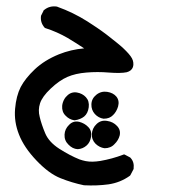

<svg xmlns="http://www.w3.org/2000/svg" viewBox="-20 -249 540 597"><path d="M241.2 327.1Q203.6 319.3 168.5 305.2Q132.3 291 93.3 250Q54.7 209.5 39.1 169.4Q23.4 129.9 26.9 89.4Q30.3 49.3 44.4 21.5Q58.6 -5.4 88.1 -33.4Q117.7 -61.5 163.1 -80.1Q200.7 -95.2 241.7 -98.6Q215.8 -115.7 190.4 -130.9Q157.7 -149.9 121.1 -161.6L119.6 -162.1L118.7 -163.1Q105 -178.7 107.4 -198.7V-199.7L107.9 -200.7L115.7 -216.3L116.2 -217.8L117.7 -218.3Q134.3 -231.9 157.2 -228.5H157.7L158.2 -228Q207.5 -210.4 251.5 -182.6Q266.1 -173.3 281.2 -163.1Q296.4 -152.8 311.8 -141.1Q327.1 -129.4 343.3 -116.2Q355.5 -106.4 364.3 -98.1Q373 -89.8 379.9 -82Q386.7 -74.2 390.4 -67.4Q394 -60.5 394.5 -54.2Q395.5 -46.4 393.3 -40.3Q391.1 -34.2 386.2 -30.3Q381.3 -26.4 374 -24.4Q355 -20.5 318.4 -23.4Q283.2 -26.4 248.5 -23.4Q231.4 -22 216.6 -18.6Q201.7 -15.1 189.5 -9.8Q164.6 1 137.7 26.4Q111.3 51.3 104.5 72.3Q97.7 92.8 103.5 114.7Q108.9 137.7 120.6 165.5Q131.8 192.4 164.1 213.4Q197.8 234.9 227.1 246.6Q236.8 250 246.8 252Q256.8 253.9 268.1 253.7Q279.3 253.4 291.5 251.5Q328.6 245.1 363.3 231.9L365.7 231L368.2 231.9L384.8 240.7L385.3 241.2L386.2 242.2Q397.9 254.9 395.5 274.9V276.4L395 277.3L385.3 295.9L384.3 296.9L383.3 297.9Q354 318.8 317.4 324.2Q281.7 329.1 241.7 327.1ZM221.2 214.8Q205.6 213.9 192.9 200.7Q179.7 188 180.7 169.4Q181.6 151.9 194.8 139.2Q208 125.5 226.6 129.9Q243.2 134.3 253.9 145.5Q266.1 157.2 263.2 176.3Q260.3 194.3 248.5 204.1Q236.8 213.9 222.2 214.8H221.7ZM304.7 211.9Q289.1 209.5 277.3 198.2Q271 191.9 268.1 184.3Q265.1 176.8 265.6 167.5Q266.1 158.7 269.8 150.9Q273.4 143.1 280.3 136.7Q293.9 123.5 313.5 127Q322.8 128.4 330.3 132.3Q337.9 136.2 343.8 142.6Q356 155.3 352.1 172.4Q348.1 187.5 335.9 199.2Q330.1 205.6 322.3 208.7Q314.5 211.9 305.7 211.9H305.2ZM210.9 125Q195.3 122.6 184.1 110.8Q171.9 99.1 173.3 80.1Q173.8 74.2 175.8 68.6Q177.7 63 180.7 58.1Q183.6 53.2 188 49.3Q194.3 42.5 202.4 39.8Q210.4 37.1 219.2 38.6Q236.3 41.5 247.1 53.2Q258.3 65.4 255.9 84.5Q253.4 103.5 241.7 113.3Q230 122.6 212.4 125H211.9ZM301.8 120.1Q286.1 117.7 274.9 105.5Q263.7 92.8 264.2 75.7Q264.6 57.6 279.5 45.7Q294.4 33.7 313.5 36.6Q332 39.6 341.8 51.3Q352.1 64 347.2 82Q342.3 98.6 331.5 108.9Q320.8 120.1 302.7 120.1H302.2Z"/></svg>

Font: NaikaiFont
Style: SemiBold
Weight: 600
Version: Version 1.89